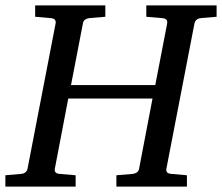

<svg xmlns="http://www.w3.org/2000/svg" viewBox="-35 -691 822 711"><path d="M709 -624Q699.7 -623 693.6 -618.4Q687.5 -613.8 685.1 -604L581.1 -65.9Q579.6 -58.6 583.5 -53.2Q587.4 -47.9 601.1 -46.9L657.2 -42V0H396V-42L456.1 -46.9Q464.8 -47.9 471.7 -52.5Q478.5 -57.1 480 -65.9L529.8 -326.2H217.8L168 -65.9Q166.5 -58.6 170.4 -53.2Q174.3 -47.9 187 -46.9L245.1 -42V0H-15.1V-42L42 -46.9Q62.5 -48.3 66.9 -65.9L170.9 -604Q172.4 -612.3 168.5 -617.7Q164.6 -623 150.9 -624L95.2 -628.9V-670.9H355V-628.9L295.9 -624Q287.1 -623 280.3 -618.4Q273.4 -613.8 272 -604L228 -376H540L584 -604Q585.4 -612.3 581.5 -617.7Q577.6 -623 564 -624L506.8 -628.9V-670.9H767.1V-628.9Z"/></svg>

Font: Charis SIL Phon
Style: Italic
Weight: 400
Italic angle: -11°
Foundry: SIL International
Version: Version 5.000